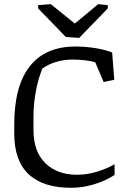

<svg xmlns="http://www.w3.org/2000/svg" viewBox="-20 -896 614 927"><path d="M48.8 -294.9Q48.8 -481 124 -576.2Q199.2 -671.4 344.2 -671.4Q390.6 -671.4 438 -664.1Q485.4 -656.7 521.5 -642.6L531.7 -510.7L480.5 -500L439.9 -595.2Q421.4 -601.1 392.6 -604.7Q363.8 -608.4 331.1 -608.4Q289.1 -608.4 251.2 -597.2Q213.4 -585.9 185.1 -565.4Q165.5 -520.5 153.6 -458Q141.6 -395.5 141.6 -333.5V-268.6Q141.6 -164.1 199 -108.2Q256.3 -52.2 353 -52.2Q398.9 -52.2 447 -66.7Q495.1 -81.1 533.2 -103V-51.3Q487.8 -22 432.6 -5.6Q377.4 10.7 323.7 10.7Q188 10.7 118.4 -54.7Q48.8 -120.1 48.8 -251.5ZM164.1 -871.1 225.1 -876 341.3 -782.2 454.1 -876 500.5 -871.1V-855.5L362.3 -712.9L297.4 -717.8L164.1 -855.5Z"/></svg>

Font: Noticia Text
Style: Regular
Weight: 400
Designer: JM Sole
Foundry: JM Sole
Version: Version 1.003